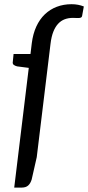

<svg xmlns="http://www.w3.org/2000/svg" viewBox="-20 -746 409 891"><path d="M150.5 -16.5 127 87Q121.5 105 110.8 114.8Q100 124.5 81 124.5H46L113.5 -431L59.5 -438Q49 -440.5 43.2 -445.5Q37.5 -450.5 39.5 -460L43 -495.5H121.5L127.5 -545.5Q133 -589 148.5 -622.8Q164 -656.5 188 -679.5Q212 -702.5 243.5 -714.5Q275 -726.5 312 -726.5Q328 -726.5 342.2 -723.8Q356.5 -721 369 -716L361 -672Q360 -667 356.5 -665Q353 -663 347.2 -662.5Q341.5 -662 334.2 -662.5Q327 -663 318.5 -663Q297.5 -663 280.2 -656.5Q263 -650 249.8 -635.8Q236.5 -621.5 227.5 -598.8Q218.5 -576 214.5 -543Z"/></svg>

Font: Lato
Style: Italic
Weight: 400
Italic angle: -7°
Designer: Lukasz Dziedzic
Foundry: tyPoland Lukasz Dziedzic
Version: Version 2.007; 2014-02-27